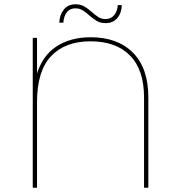

<svg xmlns="http://www.w3.org/2000/svg" viewBox="-20 -877 840 897"><path d="M133 0V-700H153V-524L151 -527Q177 -616 243 -659.5Q309 -703 404 -703Q529 -703 601 -631Q673 -559 673 -422V0H653V-421Q653 -551 587.5 -617.5Q522 -684 403 -684Q284 -684 218.5 -614.5Q153 -545 153 -401V0ZM473 -769Q449 -769 431.5 -779.5Q414 -790 399 -803.5Q384 -817 368.5 -827.5Q353 -838 332 -838Q307 -838 292.5 -820Q278 -802 276 -771H257Q258 -806 277.5 -831.5Q297 -857 333 -857Q357 -857 374.5 -846.5Q392 -836 407 -822.5Q422 -809 437.5 -798.5Q453 -788 473 -788Q499 -788 514 -807Q529 -826 530 -853H549Q548 -816 528 -792.5Q508 -769 473 -769Z"/></svg>

Font: Montserrat Alternates Thin
Style: Regular
Weight: 100
Designer: Julieta Ulanovsky
Foundry: Julieta Ulanovsky
Version: Version 9.000